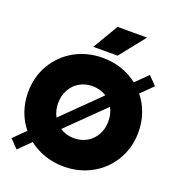

<svg xmlns="http://www.w3.org/2000/svg" viewBox="-164 -1073 1133 1220"><g transform="rotate(20 402.5 -462.5)"><path d="M165.5 -65.4 85 13.7 30.3 -43 109.4 -120.6Q70.8 -168 50 -227.3Q29.3 -286.6 29.3 -353.5Q29.3 -457 78.1 -541Q127 -625 212.2 -672.9Q297.4 -720.7 402.3 -720.7Q470.2 -720.7 530.5 -700.2Q590.8 -679.7 639.2 -641.6L719.7 -720.7L774.4 -664.1L695.3 -586.4Q733.9 -539.1 754.6 -479.7Q775.4 -420.4 775.4 -353.5Q775.4 -250 726.6 -166Q677.7 -82 592.5 -34.2Q507.3 13.7 402.3 13.7Q334.5 13.7 274.2 -6.8Q213.9 -27.3 165.5 -65.4ZM572.3 -353.5Q572.3 -403.8 550.3 -443.8L307.1 -205.1Q349.1 -177.7 402.3 -177.7Q451.2 -177.7 489.7 -200.2Q528.3 -222.7 550.3 -262.7Q572.3 -302.7 572.3 -353.5ZM254.4 -263.2 497.6 -502Q455.6 -529.3 402.3 -529.3Q353.5 -529.3 314.9 -506.8Q276.4 -484.4 254.4 -444.3Q232.4 -404.3 232.4 -353.5Q232.4 -303.2 254.4 -263.2ZM320.3 -765.6 421.9 -937.5H621.1L484.4 -765.6Z"/></g></svg>

Font: Wanted Sans ExtraBlack
Style: Regular
Weight: 900
Designer: Original Design by Kil Hyung-jin and Kang Hanbin, Wanted Lab, Inc; Hangeul from Source Han Sans by Jang Soo-young and Ka
Foundry: Wanted Lab, Inc.
Version: Version 1.001